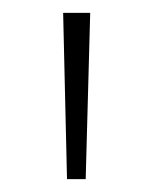

<svg xmlns="http://www.w3.org/2000/svg" viewBox="-20 -871 237 298"><path d="M84 -593 78 -851H120L113 -593Z"/></svg>

Font: Noto Sans Tamil UI Condensed ExtraLight
Style: Regular
Weight: 200
Width: 3
Designer: Jelle Bosma - Monotype Design Team
Foundry: Monotype Imaging Inc.
Version: Version 2.004; ttfautohint (v1.8.4.7-5d5b)